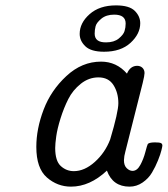

<svg xmlns="http://www.w3.org/2000/svg" viewBox="-20 -695 629 720"><path d="M116.2 -144Q116.2 -211.9 143.6 -283.9Q170.9 -356 229 -409.9Q287.1 -463.9 358.9 -463.9Q417 -463.9 456.1 -418.9Q468.3 -447.8 494.1 -448.2Q506.3 -448.2 514.2 -440.7Q522 -433.1 522 -420.9Q522 -412.1 515.1 -383.8L450.2 -127Q445.3 -109.9 444.8 -94.2Q444.8 -74.2 455.3 -64.2Q465.8 -54.2 477.1 -54.2Q494.1 -54.2 506.1 -76.2Q518.1 -98.1 525.1 -125Q532.2 -151.9 534.2 -154.8Q538.1 -160.6 560.1 -161.1Q578.1 -161.1 583.5 -158.4Q588.9 -155.8 588.9 -148.9Q588.9 -146 585.4 -131.6Q582 -117.2 572.5 -93.5Q563 -69.8 550 -47.9Q537.1 -25.9 514.6 -10.5Q492.2 4.9 465.8 4.9Q402.8 4.9 380.9 -55.2Q316.9 4.9 246.1 4.9Q195.3 4.9 155.8 -29.5Q116.2 -64 116.2 -144ZM187 -140.1Q187 -91.3 208 -72.3Q229 -53.2 256.8 -53.2Q296.9 -53.2 335.4 -87.6Q374 -122.1 393.1 -171.9Q423.8 -274.9 423.8 -308.1Q423.8 -347.2 405.5 -376Q387.2 -404.8 349.1 -404.8Q313 -404.8 283 -380.9Q252.9 -356.9 236.1 -323.5Q219.2 -290 207 -251Q194.8 -211.9 190.9 -183.6Q187 -155.3 187 -140.1ZM278.8 -567.9Q278.8 -608.9 315.9 -641.8Q353 -674.8 415 -674.8Q464.8 -674.8 485.4 -654.3Q505.9 -633.8 505.9 -607.9Q505.9 -567.9 469.5 -534.4Q433.1 -501 370.1 -501Q321.3 -501 300 -521.5Q278.8 -542 278.8 -567.9ZM335 -568.8Q335 -535.6 377.9 -536.1Q407.7 -536.1 425.3 -550.5Q442.9 -564.9 447 -578.4Q451.2 -591.8 451.2 -606.9Q451.2 -640.1 408.2 -640.1Q378.4 -640.1 360.1 -625Q341.8 -609.9 338.4 -596.4Q335 -583 335 -568.8Z"/></svg>

Font: CMU Concrete
Style: Italic
Weight: 500
Italic angle: -14.04°
Version: Version 0.7.0